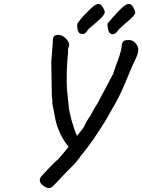

<svg xmlns="http://www.w3.org/2000/svg" viewBox="-20 -884 716 966"><path d="M637 -682Q657 -677 668.5 -658Q680 -639 673 -616Q671 -607 667.5 -599.5Q664 -592 660 -583Q653 -570 642 -543.5Q631 -517 618.5 -487.5Q606 -458 596 -435Q586 -412 582 -405Q572 -385 561 -365Q550 -345 538 -325Q522 -295 504 -266Q486 -237 467 -209Q461 -199 445.5 -177Q430 -155 414 -134Q398 -113 390 -105Q372 -77 349 -53.5Q326 -30 303 -7Q291 6 283.5 14Q276 22 269 29.5Q262 37 251 48Q231 72 205 55Q190 46 183.5 35.5Q177 25 183 11Q184 7 195 -4.5Q206 -16 220.5 -32Q235 -48 249.5 -62Q264 -76 273 -83Q291 -105 303.5 -119Q316 -133 325 -146Q301 -174 285 -208Q269 -242 263 -266Q261 -273 259.5 -279.5Q258 -286 257 -293L243 -365Q245 -375 243.5 -382Q242 -389 241 -398L238 -574Q238 -570 238.5 -579.5Q239 -589 240.5 -605Q242 -621 243 -637Q244 -653 245 -662Q246 -667 245.5 -678Q245 -689 250 -698.5Q255 -708 270 -708Q286 -710 301 -699Q316 -688 324 -673Q332 -658 325 -647Q321 -639 322 -629Q323 -619 321 -605Q320 -597 318.5 -575Q317 -553 316 -525.5Q315 -498 315.5 -473.5Q316 -449 317 -435Q316 -442 317 -432.5Q318 -423 320 -406Q322 -389 323.5 -372Q325 -355 326 -346Q327 -335 331 -316Q335 -297 341 -275.5Q347 -254 354 -234Q361 -214 367 -200L381 -217Q388 -227 395 -235.5Q402 -244 406 -253Q414 -272 425.5 -288Q437 -304 445 -321Q455 -340 465.5 -356Q476 -372 484 -389L549 -512Q560 -546 575 -586Q590 -626 594 -663Q599 -682 616 -682Q618 -682 625.5 -682.5Q633 -683 637 -682ZM381 -716Q374 -721 370.5 -735Q367 -749 369 -764Q371 -769 382.5 -783.5Q394 -798 410 -814.5Q426 -831 440 -844Q454 -857 461 -860Q478 -869 488.5 -859Q499 -849 507 -826Q508 -819 503 -811Q498 -803 488 -793Q478 -783 463 -770Q448 -757 428 -740Q422 -734 416.5 -725.5Q411 -717 403.5 -714Q396 -711 381 -716ZM533 -717Q526 -724 523 -741Q520 -758 521 -764Q522 -767 534 -781Q546 -795 562 -812.5Q578 -830 592.5 -843.5Q607 -857 614 -860Q628 -868 639.5 -860.5Q651 -853 660 -824Q662 -816 651.5 -804Q641 -792 625 -778.5Q609 -765 594.5 -752Q580 -739 573 -730Q563 -715 552.5 -712.5Q542 -710 533 -717Z"/></svg>

Font: Caveat SemiBold
Style: Regular
Weight: 600
Designer: Pablo Impallari
Foundry: Pablo Impallari
Version: Version 2.000